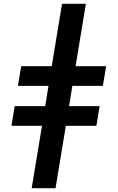

<svg xmlns="http://www.w3.org/2000/svg" viewBox="-20 -843 616 1006"><path d="M146 143H271L325 -184H485L502 -287H342L359 -393H519L536 -496H376L430 -823H305L251 -496H91L74 -393H234L217 -287H57L40 -184H200Z"/></svg>

Font: Iosevka Sparkle Oblique
Style: Bold
Weight: 700
Italic angle: -9°
Designer: Belleve Invis
Foundry: Belleve Invis
Version: Version 4.5.0; ttfautohint (v1.8.3)